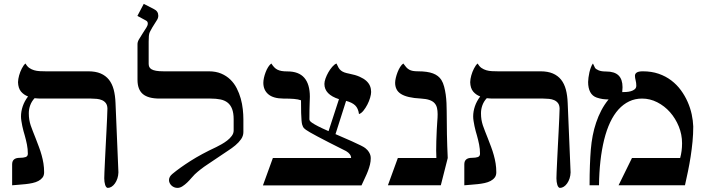

<svg xmlns="http://www.w3.org/2000/svg" viewBox="-20 -939 3601 973"><path d="M192.4 -439.5Q183.1 -439.5 173.8 -439.9Q164.6 -440.4 155.3 -441.4Q140.6 -425.8 133.3 -406Q126 -386.2 126 -365.2Q126 -347.2 128.4 -332.5Q130.9 -317.9 135.5 -303.7Q140.1 -289.6 146.5 -273.9Q152.8 -258.3 160.6 -238.3Q169.4 -215.3 177.2 -194.6Q185.1 -173.8 190.9 -152.8Q196.8 -131.8 200.2 -110.6Q203.6 -89.4 203.6 -65.9Q203.6 -49.8 195.6 -39.3Q187.5 -28.8 174.6 -22Q161.6 -15.1 144.8 -11.5Q127.9 -7.8 109.9 -5.9Q91.8 -3.9 74 -2.7Q56.2 -1.5 41.5 0V-106.4Q41.5 -139.2 80.1 -139.2Q98.6 -139.2 109.9 -143.1Q121.1 -147 121.1 -160.2Q121.1 -183.6 116.5 -206.8Q111.8 -230 105.5 -252.4Q102.5 -262.2 99.1 -274.7Q95.7 -287.1 93 -300.3Q90.3 -313.5 88.4 -325.9Q86.4 -338.4 86.4 -348.6Q86.4 -374.5 95.2 -400.4Q104 -426.3 122.1 -450.2Q100.1 -458.5 86.2 -475.3Q72.3 -492.2 71.3 -522.5Q71.8 -538.6 76.9 -556.9Q82 -575.2 90.3 -591.3Q94.7 -600.1 99.4 -606.7Q104 -613.3 109.4 -617.2Q117.2 -602.5 128.4 -594.7Q139.6 -586.9 153.1 -583Q166.5 -579.1 181.4 -578.4Q196.3 -577.6 211.4 -577.6H427.2Q464.4 -577.6 490 -566.7Q515.6 -555.7 532 -535.2Q548.3 -514.6 556.2 -484.9Q564 -455.1 565.4 -417L580.1 -65.4Q579.6 -49.3 575 -34.9Q570.3 -20.5 562.7 -9.8Q555.2 1 545.7 7.1Q536.1 13.2 526.4 13.2Q522 13.2 518.6 9Q515.1 4.9 512.9 -2Q510.7 -8.8 509.5 -17.6Q508.3 -26.4 508.3 -35.2Q508.3 -43 509.3 -67.6Q510.3 -92.3 512 -126Q513.7 -159.7 515.6 -198.5Q517.6 -237.3 519.5 -273.9Q521.5 -310.5 522.7 -341.3Q523.9 -372.1 524.4 -389.2Q523.9 -406.2 516.4 -416.3Q508.8 -426.3 497.1 -431.4Q485.4 -436.5 470.7 -438Q456.1 -439.5 441.4 -439.5Z M1213.4 -269.5Q1213.4 -250.5 1201.7 -233.6Q1189.9 -216.8 1172.6 -202.4Q1155.3 -188 1135.7 -175.5Q1116.2 -163.1 1101.1 -152.3Q1068.8 -129.9 1032.5 -106.2Q996.1 -82.5 966.8 -55.2Q959.5 -48.3 949.7 -36.6Q939.9 -24.9 928.5 -13.9Q917 -2.9 904.5 5.1Q892.1 13.2 879.4 13.2Q870.6 13.2 862.8 10Q855 6.8 849.1 1.2Q843.3 -4.4 839.8 -11.5Q836.4 -18.6 836.4 -26.4Q836.4 -43.5 853.5 -57.6Q890.6 -88.4 945.3 -123.3Q1000 -158.2 1076.2 -193.8Q1087.4 -199.2 1102.5 -207.8Q1117.7 -216.3 1131.3 -226.8Q1145 -237.3 1154.5 -250.2Q1164.1 -263.2 1164.1 -277.3V-334.5Q1164.1 -366.2 1156.2 -386.7Q1148.4 -407.2 1133.5 -418.9Q1118.7 -430.7 1096.9 -435.1Q1075.2 -439.5 1046.9 -439.5H788.6Q731 -439.5 703.9 -462.4Q676.8 -485.4 676.8 -534.2V-715.3Q676.8 -726.6 683.8 -738.8Q690.9 -751 703.1 -770Q715.8 -790 722.4 -800.3Q729 -810.5 729 -819.8Q729 -830.1 719.7 -835L676.3 -858.4L708.5 -919.4L759.8 -893.1Q782.2 -882.3 782.2 -859.4Q782.2 -846.7 773.9 -835Q760.3 -814 751.7 -799.6Q743.2 -785.2 739.3 -776.9Q735.4 -768.6 734.4 -756.6Q733.4 -744.6 733.4 -728V-615.7Q733.4 -607.4 736.3 -600.3Q739.3 -593.3 747.6 -588.1Q755.9 -583 770.8 -580.3Q785.6 -577.6 809.1 -577.6H1038.1Q1073.7 -577.6 1100.8 -566.2Q1127.9 -554.7 1147.5 -535.6Q1167 -516.6 1179.7 -491.7Q1192.4 -466.8 1200 -439.7Q1207.5 -412.6 1210.4 -385.5Q1213.4 -358.4 1213.4 -334.5Z M1858.9 -138.2Q1858.9 -121.1 1855 -105.2Q1851.1 -89.4 1845 -73.2Q1838.9 -57.1 1830.3 -39.1Q1821.8 -21 1812 0.5H1312.5L1362.8 -138.2H1759.3Q1759.3 -158.2 1733.9 -173.3Q1683.1 -198.7 1647.7 -216.8Q1612.3 -234.9 1588.6 -247.6Q1564.9 -260.3 1551.3 -268.1Q1537.6 -275.9 1530.3 -281.2Q1522.9 -286.6 1520 -289.8Q1517.1 -293 1515.6 -296.4Q1513.2 -301.3 1511.2 -307.9Q1509.3 -314.5 1508.1 -328.4Q1506.8 -342.3 1506.1 -366.5Q1505.4 -390.6 1505.4 -430.7Q1490.7 -436 1470 -437.7Q1449.2 -439.5 1415.5 -439.5Q1364.7 -439.9 1339.6 -461.4Q1314.5 -482.9 1314.5 -519.5Q1314.5 -530.3 1317.6 -544.7Q1320.8 -559.1 1326.2 -573.2Q1331.5 -587.4 1339.1 -599.4Q1346.7 -611.3 1355 -617.2Q1362.3 -606 1369.4 -598.4Q1376.5 -590.8 1385.5 -586.2Q1394.5 -581.5 1406.7 -579.3Q1418.9 -577.1 1437 -577.1Q1494.1 -577.1 1522.2 -544.7Q1550.3 -512.2 1550.3 -448.7Q1550.3 -440.9 1549.8 -432.4Q1549.3 -423.8 1549.1 -411.4Q1548.8 -398.9 1548.3 -380.9Q1547.9 -362.8 1547.9 -335Q1547.9 -331.1 1550.5 -326.7Q1553.2 -322.3 1563 -315.7Q1572.8 -309.1 1592 -299.1Q1611.3 -289.1 1645 -274.4L1697.8 -436.5Q1624 -460 1624 -513.7Q1624 -525.4 1629.6 -541.3Q1635.3 -557.1 1644 -572.5Q1652.8 -587.9 1663.6 -600.3Q1674.3 -612.8 1685.1 -617.2Q1690.9 -604 1696 -595.5Q1701.2 -586.9 1708.3 -581.3Q1715.3 -575.7 1725.3 -572Q1735.4 -568.4 1751 -565.4Q1781.2 -559.6 1802.2 -550.3Q1823.2 -541 1836.2 -529.3Q1849.1 -517.6 1855 -503.4Q1860.8 -489.3 1860.8 -473.1Q1860.8 -461.4 1855.7 -443.8Q1850.6 -426.3 1841.8 -409.2Q1833 -392.1 1822 -378.4Q1811 -364.7 1799.3 -360.8Q1795.4 -390.1 1779.8 -405Q1764.2 -419.9 1733.9 -427.7L1680.2 -259.3Q1731.9 -237.3 1762 -223.6Q1792 -210 1808.6 -201.7Q1825.2 -193.4 1831.5 -188.2Q1837.9 -183.1 1842.3 -178.2Q1850.6 -168.5 1854.7 -158.7Q1858.9 -148.9 1858.9 -138.2Z M2213.9 0H1945.8L1996.1 -138.2H2191.4Q2191.4 -151.4 2190.9 -158.9Q2190.4 -166.5 2190.4 -175.3Q2190.4 -218.8 2193.4 -281.7Q2194.3 -303.7 2196 -323.5Q2197.8 -343.3 2197.8 -360.4Q2197.8 -377.9 2194.6 -391.8Q2191.4 -405.8 2182.4 -416Q2173.3 -426.3 2156.7 -432.1Q2140.1 -438 2113.8 -439.5Q2077.1 -441.4 2052.2 -447.3Q2027.3 -453.1 2011.7 -463.1Q1996.1 -473.1 1989.3 -487.3Q1982.4 -501.5 1982.4 -519.5Q1982.4 -529.8 1985.8 -544.4Q1989.3 -559.1 1994.9 -573.5Q2000.5 -587.9 2008.1 -599.9Q2015.6 -611.8 2023.9 -617.2Q2031.7 -606 2038.6 -598.4Q2045.4 -590.8 2053.5 -586.2Q2061.5 -581.5 2072.3 -579.6Q2083 -577.6 2098.6 -577.6Q2146 -577.6 2174.3 -566.9Q2202.6 -556.2 2216.8 -533.7Q2225.6 -519.5 2230.7 -500.2Q2235.8 -481 2238.8 -459.7Q2241.7 -438.5 2242.7 -416.7Q2243.7 -395 2243.7 -376Q2243.7 -318.4 2244.9 -259Q2246.1 -199.7 2249 -138.2Z M2483.9 -439.5Q2474.6 -439.5 2465.3 -439.9Q2456.1 -440.4 2446.8 -441.4Q2432.1 -425.8 2424.8 -406Q2417.5 -386.2 2417.5 -365.2Q2417.5 -347.2 2419.9 -332.5Q2422.4 -317.9 2427 -303.7Q2431.6 -289.6 2438 -273.9Q2444.3 -258.3 2452.1 -238.3Q2460.9 -215.3 2468.8 -194.6Q2476.6 -173.8 2482.4 -152.8Q2488.3 -131.8 2491.7 -110.6Q2495.1 -89.4 2495.1 -65.9Q2495.1 -49.8 2487.1 -39.3Q2479 -28.8 2466.1 -22Q2453.1 -15.1 2436.3 -11.5Q2419.4 -7.8 2401.4 -5.9Q2383.3 -3.9 2365.5 -2.7Q2347.7 -1.5 2333 0V-106.4Q2333 -139.2 2371.6 -139.2Q2390.1 -139.2 2401.4 -143.1Q2412.6 -147 2412.6 -160.2Q2412.6 -183.6 2408 -206.8Q2403.3 -230 2397 -252.4Q2394 -262.2 2390.6 -274.7Q2387.2 -287.1 2384.5 -300.3Q2381.8 -313.5 2379.9 -325.9Q2377.9 -338.4 2377.9 -348.6Q2377.9 -374.5 2386.7 -400.4Q2395.5 -426.3 2413.6 -450.2Q2391.6 -458.5 2377.7 -475.3Q2363.8 -492.2 2362.8 -522.5Q2363.3 -538.6 2368.4 -556.9Q2373.5 -575.2 2381.8 -591.3Q2386.2 -600.1 2390.9 -606.7Q2395.5 -613.3 2400.9 -617.2Q2408.7 -602.5 2419.9 -594.7Q2431.2 -586.9 2444.6 -583Q2458 -579.1 2472.9 -578.4Q2487.8 -577.6 2502.9 -577.6H2718.8Q2755.9 -577.6 2781.5 -566.7Q2807.1 -555.7 2823.5 -535.2Q2839.8 -514.6 2847.7 -484.9Q2855.5 -455.1 2856.9 -417L2871.6 -65.4Q2871.1 -49.3 2866.5 -34.9Q2861.8 -20.5 2854.2 -9.8Q2846.7 1 2837.2 7.1Q2827.6 13.2 2817.9 13.2Q2813.5 13.2 2810.1 9Q2806.6 4.9 2804.4 -2Q2802.2 -8.8 2801 -17.6Q2799.8 -26.4 2799.8 -35.2Q2799.8 -43 2800.8 -67.6Q2801.8 -92.3 2803.5 -126Q2805.2 -159.7 2807.1 -198.5Q2809.1 -237.3 2811 -273.9Q2813 -310.5 2814.2 -341.3Q2815.4 -372.1 2815.9 -389.2Q2815.4 -406.2 2807.9 -416.3Q2800.3 -426.3 2788.6 -431.4Q2776.9 -436.5 2762.2 -438Q2747.6 -439.5 2732.9 -439.5Z M3493.2 -297.9Q3493.2 -259.8 3489.5 -221.4Q3485.8 -183.1 3480 -145.5Q3474.1 -107.9 3466.6 -71.5Q3459 -35.2 3451.2 0H3114.7L3182.6 -138.2H3426.8Q3436.5 -172.9 3436.5 -212.9Q3436.5 -257.3 3419.9 -298.1Q3403.3 -338.9 3375.5 -370.4Q3347.7 -401.9 3310.8 -420.7Q3273.9 -439.5 3233.9 -439.5Q3198.2 -439.5 3168.5 -425.3Q3138.7 -411.1 3114.3 -384.3Q3066.4 -331.1 3041.5 -230.5Q3017.1 -130.4 3015.6 0H2967.8Q2967.8 -55.7 2969.5 -100.8Q2971.2 -146 2974.1 -181.6Q2977.1 -217.3 2983.6 -251.5Q2990.2 -285.6 3001 -317.6Q3011.7 -349.6 3027.1 -379.2Q3042.5 -408.7 3064 -435.1Q3048.8 -435.1 3034.7 -437Q3020.5 -439 3004.4 -444.3Q2981.9 -452.1 2971.2 -472.4Q2960.4 -492.7 2960.4 -523.4Q2960.4 -532.2 2962.2 -545.7Q2963.9 -559.1 2967 -572.8Q2970.2 -586.4 2974.9 -598.6Q2979.5 -610.8 2984.9 -617.2Q2988.8 -609.9 2991.2 -603.8Q2993.7 -597.7 2995.6 -594.7Q3000 -588.4 3013.7 -582.5Q3027.3 -576.7 3051.3 -576.7Q3094.2 -576.7 3114.5 -556.9Q3134.8 -537.1 3134.8 -497.1Q3134.8 -490.2 3133.3 -472.2Q3141.6 -472.2 3153.8 -472.9Q3166 -473.6 3177.2 -476.8Q3188.5 -480 3196.5 -486.6Q3204.6 -493.2 3204.6 -504.9Q3204.6 -519 3201.2 -532Q3197.8 -544.9 3197.8 -555.2Q3197.8 -565.4 3207 -571.5Q3216.3 -577.6 3237.8 -577.6Q3281.7 -577.6 3317.9 -565.2Q3354 -552.7 3382.1 -531.2Q3410.2 -509.8 3430.7 -481.7Q3451.2 -453.6 3464.8 -422.6Q3478.5 -391.6 3485.4 -359.4Q3492.2 -327.1 3493.2 -297.9Z"/></svg>

Font: Cardo
Style: Bold
Weight: 700
Designer: David J. Perry
Foundry: David J. Perry
Version: Version 1.0011